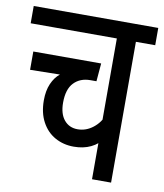

<svg xmlns="http://www.w3.org/2000/svg" viewBox="-73 -683 637 744"><g transform="rotate(10 245.0 -311.0)"><path d="M490 -554H414V0H339V-179L360 -165Q343 -140 314 -126Q285 -112 247 -112Q206 -112 173 -130.5Q140 -149 121 -184.5Q102 -220 102 -269Q102 -307 114 -334.5Q126 -362 146 -378L29 -376V-448H296L290 -377H266Q226 -377 201.5 -351.5Q177 -326 177 -273Q177 -229 197 -205Q217 -181 250 -181Q283 -181 310.5 -202.5Q338 -224 349 -256L339 -212V-554H0V-622H490Z"/></g></svg>

Font: Noto Sans Devanagari ExtraCondensed
Style: Regular
Weight: 400
Width: 2
Designer: Jelle Bosma - Monotype Design Team
Foundry: Monotype Imaging Inc.
Version: Version 2.006